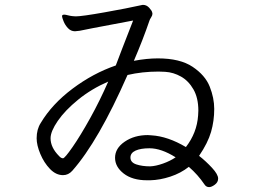

<svg xmlns="http://www.w3.org/2000/svg" viewBox="-20 -736 1040 786"><path d="M451 -90Q451 -129 490.5 -156Q530 -183 585 -183L600 -182Q667 -178 741 -134Q786 -192 791 -263L792 -283Q792 -335 772 -370Q752 -405 721 -422.5Q690 -440 656 -442L629 -443Q562 -443 502 -429Q383 -158 276 -37Q260 -19 238 -19Q209 -19 184.5 -44.5Q160 -70 145 -106Q130 -142 130 -170Q130 -207 147 -233Q193 -310 277 -373Q361 -436 454 -468L481 -539L525 -652L361 -621Q342 -617 328.5 -614.5Q315 -612 306 -610Q290 -608 287 -608Q270 -608 258 -621Q246 -634 240 -649.5Q234 -665 234 -669Q234 -674 237 -675Q239 -676 244 -676Q248 -676 257.5 -673.5Q267 -671 276 -670L290 -669Q315 -669 408 -685.5Q501 -702 559 -715Q561 -716 566 -716Q580 -716 591 -704Q602 -692 603 -685Q604 -683 604 -679Q604 -673 598.5 -664.5Q593 -656 592 -652Q565 -573 528 -487Q581 -497 626 -497Q717 -497 768.5 -462.5Q820 -428 838.5 -381.5Q857 -335 857 -290Q857 -241 844 -196Q831 -151 795 -98Q823 -76 848 -49Q873 -22 873 -5Q873 10 859.5 20Q846 30 836 30Q824 30 817 19Q790 -21 753 -53Q720 -27 677.5 -13Q635 1 595 2H582Q522 2 486.5 -25.5Q451 -53 451 -90ZM187 -170Q187 -132 222 -97Q230 -88 238 -88Q245 -88 277 -134Q309 -180 349 -252Q389 -324 423 -402Q354 -372 300 -328Q246 -284 216.5 -241Q187 -198 187 -170ZM592 -129Q556 -129 535 -119.5Q514 -110 514 -91Q514 -71 538 -63Q562 -55 595 -55Q618 -56 647.5 -66.5Q677 -77 699 -92Q640 -129 592 -129Z"/></svg>

Font: Iansui
Style: Regular
Weight: 400
Designer: But Ko / Fontworks Inc.
Foundry: zi-hi.com / Fontworks Inc.
Version: Version 1.002